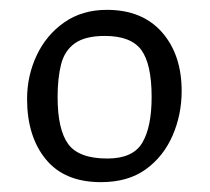

<svg xmlns="http://www.w3.org/2000/svg" viewBox="-20 -726 426 390"><path d="M185 -356Q111 -356 73 -402.5Q35 -449 35 -525Q35 -572 54.5 -613.5Q74 -655 110.5 -680.5Q147 -706 197 -706Q269 -706 309 -660.5Q349 -615 349 -541Q349 -493 330.5 -450.5Q312 -408 276 -382Q240 -356 185 -356ZM198 -404Q250 -404 269 -436Q288 -468 288 -529Q288 -596 267 -624.5Q246 -653 193 -653Q153 -653 132 -638Q111 -623 104 -595Q97 -567 97 -529Q97 -463 118.5 -433.5Q140 -404 198 -404Z"/></svg>

Font: Faustina Light Light
Style: Regular
Weight: 300
Version: Version 1.200